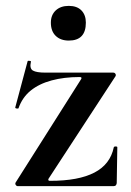

<svg xmlns="http://www.w3.org/2000/svg" viewBox="-20 -633 445 653"><path d="M33 -12 256 -364Q260 -371 251 -371Q198 -371 155.5 -359.5Q113 -348 84.5 -325Q56 -302 43 -265Q42 -263 36.5 -264Q31 -265 32 -268L74 -425Q75 -427 81 -426Q87 -425 85 -422Q80 -400 92 -393Q104 -386 135 -386Q174 -386 232 -386Q290 -386 365 -386Q370 -386 372.5 -382Q375 -378 373 -374L145 -25Q142 -18 150 -18Q199 -18 236.5 -25Q274 -32 301 -46Q328 -60 344.5 -81.5Q361 -103 367 -132Q368 -135 373.5 -135Q379 -135 379 -132L377 -11Q377 -7 374.5 -3.5Q372 0 367 0Q318 0 260.5 0Q203 0 146 0Q89 0 40 0Q36 0 33.5 -4Q31 -8 33 -12ZM214 -495Q186 -495 169.5 -511Q153 -527 153 -556Q153 -582 169.5 -597.5Q186 -613 214 -613Q242 -613 257 -597.5Q272 -582 272 -556Q272 -495 214 -495Z"/></svg>

Font: Cormorant
Style: Bold
Weight: 700
Designer: Christian Thalmann (Catharsis Fonts)
Foundry: Catharsis Fonts
Version: Version 4.000